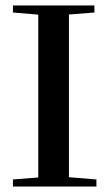

<svg xmlns="http://www.w3.org/2000/svg" viewBox="-20 -683 400 703"><path d="M27.3 0V-25.9L120.1 -33.2V-629.4L27.3 -637.2V-663.1H325.7V-637.2L232.4 -629.9V-34.2L333 -25.9V0Z"/></svg>

Font: Elstob Medium
Style: Regular
Weight: 500
Designer: Peter S. Baker
Version: Version 1.015